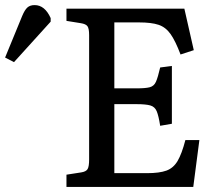

<svg xmlns="http://www.w3.org/2000/svg" viewBox="-199 -734 856 754"><path d="M62 0V-48L120 -57Q139 -60 145 -70Q151 -80 151 -108V-596Q151 -622 144.5 -631Q138 -640 118 -643L62 -652V-700H525L562 -537L510 -520Q490 -573 471 -600Q452 -627 424 -636.5Q396 -646 347 -646H250V-387H337Q373 -387 389.5 -391.5Q406 -396 413.5 -413Q421 -430 430 -469L476 -475V-248L430 -240Q424 -279 416.5 -297Q409 -315 391 -320Q373 -325 337 -325H250V-54H379Q427 -54 454.5 -64Q482 -74 498.5 -102Q515 -130 529 -184H584L560 0ZM-144 -490 -179 -508 -112 -671Q-102 -695 -91.5 -704.5Q-81 -714 -63 -714Q-23 -714 0 -663V-649Z"/></svg>

Font: Literata 12pt
Style: Regular
Weight: 400
Designer: Latin by Veronika Burian and Jose Scaglione. Greek by Irene Vlachou. Cyrillic by Vera Evstafieva.
Foundry: TypeTogether
Version: Version 3.002